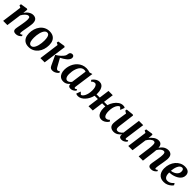

<svg xmlns="http://www.w3.org/2000/svg" viewBox="551 -2405 4255 4255"><g transform="rotate(45 2678.5 -277.5)"><path d="M237.5 -441.5Q255 -467.5 275.8 -490.2Q296.5 -513 320.8 -529.8Q345 -546.5 372 -556Q399 -565.5 428.5 -565.5Q483.5 -565.5 517.8 -533.2Q552 -501 552 -420.5Q552 -403 547.8 -372.2Q543.5 -341.5 538 -307.8Q532.5 -274 527.5 -246.5Q523.5 -221.5 518.2 -193.5Q513 -165.5 509.2 -139.5Q505.5 -113.5 505 -93.5Q505 -76 510 -70Q515 -64 522 -64Q530.5 -64 540.8 -69.2Q551 -74.5 567.5 -87L580.5 -56.5Q575.5 -49.5 558.2 -33.2Q541 -17 513 -3.5Q485 10 446.5 10Q412 10 394 -0.5Q376 -11 369.2 -28Q362.5 -45 362.5 -64.5Q363 -77 365.5 -94.8Q368 -112.5 371.8 -133.2Q375.5 -154 379.8 -176Q384 -198 387.5 -218Q391 -239 395.2 -262.8Q399.5 -286.5 403 -311.8Q406.5 -337 408.8 -361Q411 -385 411 -406.5Q410.5 -435 405.8 -450.5Q401 -466 390.8 -472.2Q380.5 -478.5 364 -478.5Q347 -478.5 328.5 -468.2Q310 -458 291.8 -440.5Q273.5 -423 256.8 -400Q240 -377 226.5 -351L178.5 0H46L109.5 -474L58 -501L65.5 -540.5L225 -565.5L248.5 -554Z M940 -566.5Q1007 -566.5 1053.5 -540.5Q1100 -514.5 1124.5 -464.2Q1149 -414 1149.5 -341Q1149.5 -270.5 1129.5 -206.5Q1109.5 -142.5 1070.8 -93.2Q1032 -44 976.8 -15.5Q921.5 13 851.5 13Q786 13 739.8 -13.2Q693.5 -39.5 669.2 -89.8Q645 -140 644 -211.5Q644 -283.5 664 -347.5Q684 -411.5 722.5 -460.8Q761 -510 816 -538.2Q871 -566.5 940 -566.5ZM921.5 -509Q893.5 -509 872.2 -490.5Q851 -472 835.5 -441.2Q820 -410.5 810 -372.2Q800 -334 795.5 -293.8Q791 -253.5 791 -216.5Q791.5 -152.5 801.8 -114.8Q812 -77 830.2 -60.5Q848.5 -44 873 -44Q901 -44 922 -62.2Q943 -80.5 958.5 -111.2Q974 -142 983.8 -180.2Q993.5 -218.5 998 -259Q1002.5 -299.5 1002.5 -337Q1002 -401.5 992 -439Q982 -476.5 964.2 -492.8Q946.5 -509 921.5 -509Z M1214 0 1277.5 -474.5 1226 -501 1234 -540.5 1396.5 -566 1422 -552 1346.5 0ZM1594.5 9.5Q1565 9.5 1547.2 0Q1529.5 -9.5 1519.8 -23.2Q1510 -37 1504 -49L1394.5 -282Q1424.5 -300 1450.8 -319Q1477 -338 1500 -359.2Q1523 -380.5 1542.5 -404.5Q1567 -433.5 1574 -455.2Q1581 -477 1583 -497Q1585 -521.5 1596 -536.2Q1607 -551 1622 -557.8Q1637 -564.5 1651 -564.5Q1681.5 -564.5 1695.5 -547.8Q1709.5 -531 1710 -508Q1710.5 -485 1702.5 -466.5Q1694.5 -448 1683 -433.5Q1665.5 -411 1640 -390Q1614.5 -369 1585.8 -351.2Q1557 -333.5 1529.8 -319.5Q1502.5 -305.5 1481 -296L1498.5 -340.5L1620.5 -121.5Q1632.5 -100 1646.8 -88Q1661 -76 1673.5 -76Q1683 -76 1697.5 -81.2Q1712 -86.5 1726 -99L1742 -67Q1733.5 -54.5 1712.8 -36.5Q1692 -18.5 1661.8 -4.5Q1631.5 9.5 1594.5 9.5Z M2212.5 -102.5Q2210 -81 2215.8 -72.5Q2221.5 -64 2231.5 -64Q2239.5 -64 2250 -69.2Q2260.5 -74.5 2276 -88L2290 -57.5Q2285 -49 2267.2 -32.8Q2249.5 -16.5 2222.5 -3.2Q2195.5 10 2161 10Q2130.5 10 2110.8 -5.2Q2091 -20.5 2089.5 -51.5L2091.5 -69.5Q2075.5 -50 2053.2 -31.8Q2031 -13.5 2002.2 -1.8Q1973.5 10 1937.5 10Q1880 10 1842.8 -17.5Q1805.5 -45 1787.5 -91.2Q1769.5 -137.5 1769.5 -194Q1769.5 -248.5 1783.5 -302Q1797.5 -355.5 1825 -403Q1852.5 -450.5 1892.5 -487Q1932.5 -523.5 1984.5 -544.5Q2036.5 -565.5 2099.5 -565.5Q2126 -565.5 2156.5 -559Q2187 -552.5 2208 -544.5L2277 -565ZM2133.5 -495.5Q2123 -500.5 2111.5 -502.8Q2100 -505 2087.5 -505Q2050.5 -505 2021.8 -486.8Q1993 -468.5 1972.2 -437Q1951.5 -405.5 1938 -365.8Q1924.5 -326 1918 -283Q1911.5 -240 1911.5 -199Q1911.5 -156 1921.2 -126.2Q1931 -96.5 1948.5 -81Q1966 -65.5 1989 -65.5Q2004 -65.5 2017.2 -70.8Q2030.5 -76 2042.2 -84.5Q2054 -93 2064 -103.2Q2074 -113.5 2082.5 -124.5Z M2395 10Q2372 10 2356.8 5.5Q2341.5 1 2331 -7L2371 -109Q2375.5 -104.5 2381.8 -98Q2388 -91.5 2395.2 -84.5Q2402.5 -77.5 2409 -71Q2415.5 -64.5 2420 -60Q2439.5 -60 2459.2 -77.5Q2479 -95 2496 -127.5Q2513 -160 2523.5 -205.8Q2534 -251.5 2534 -307.5Q2534 -360.5 2523.8 -395.8Q2513.5 -431 2497 -448.5Q2480.5 -466 2460.5 -466Q2436.5 -466 2415.5 -455.2Q2394.5 -444.5 2374.5 -423L2350 -458.5Q2359 -472.5 2381.5 -496Q2404 -519.5 2438 -538.5Q2472 -557.5 2515.5 -557.5Q2560 -557.5 2592.8 -532.5Q2625.5 -507.5 2643.5 -459Q2661.5 -410.5 2661.5 -340Q2661.5 -333 2661.2 -325.8Q2661 -318.5 2660 -312H2762L2795 -552.5H2929L2896 -312H3000Q3019 -377 3057 -433Q3095 -489 3145 -523.2Q3195 -557.5 3251.5 -557.5Q3274 -557.5 3289.2 -553Q3304.5 -548.5 3314.5 -539.5L3275.5 -438.5Q3270.5 -443 3264.2 -449.5Q3258 -456 3250.8 -463Q3243.5 -470 3237 -476.5Q3230.5 -483 3225.5 -487.5Q3206.5 -487.5 3186.8 -470Q3167 -452.5 3149.8 -419.8Q3132.5 -387 3122.2 -341.5Q3112 -296 3112 -240Q3112 -187.5 3122 -152Q3132 -116.5 3149 -99Q3166 -81.5 3186 -81.5Q3210.5 -81.5 3231.2 -92.2Q3252 -103 3272 -124.5L3296.5 -88Q3287.5 -74.5 3264.8 -51Q3242 -27.5 3208.2 -8.8Q3174.5 10 3131 10Q3086 10 3053 -15.2Q3020 -40.5 3002.2 -89.2Q2984.5 -138 2984.5 -208Q2984.5 -220.5 2985.5 -233.5Q2986.5 -246.5 2988.5 -259.5H2889L2855 0H2721.5L2755.5 -259.5H2652Q2640 -207 2615 -158.5Q2590 -110 2555.5 -72Q2521 -34 2480 -12Q2439 10 2395 10Z M3510.5 10Q3478.5 10 3448 -2Q3417.5 -14 3397.2 -41.5Q3377 -69 3376.5 -116Q3376.5 -133.5 3378.2 -154.5Q3380 -175.5 3382.8 -198.8Q3385.5 -222 3389 -245.8Q3392.5 -269.5 3395.5 -291.5L3423.5 -474L3365.5 -507.5L3372.5 -547L3541.5 -565L3564.5 -553L3531 -289Q3528.5 -267.5 3525.5 -245.8Q3522.5 -224 3519.8 -204Q3517 -184 3515.2 -166.8Q3513.5 -149.5 3513.5 -136.5Q3513.5 -109.5 3519.5 -93.8Q3525.5 -78 3537.5 -71.2Q3549.5 -64.5 3567.5 -64.5Q3589.5 -64.5 3611 -74.8Q3632.5 -85 3651 -101.2Q3669.5 -117.5 3683.5 -135.5L3741 -560.5H3875L3811.5 -100.5Q3809 -81.5 3814.2 -72.8Q3819.5 -64 3829.5 -64Q3838.5 -64 3848.5 -69.5Q3858.5 -75 3876.5 -89.5L3889.5 -59Q3884.5 -50.5 3867.2 -34Q3850 -17.5 3823 -3.8Q3796 10 3761 10Q3724 10 3705.8 -5.2Q3687.5 -20.5 3685 -46.5Q3684.5 -49 3684.5 -53.2Q3684.5 -57.5 3684.8 -62.5Q3685 -67.5 3685.8 -72.8Q3686.5 -78 3687 -82.5L3685 -83.5Q3672 -66.5 3655 -49.8Q3638 -33 3616.5 -19.5Q3595 -6 3568.8 2Q3542.5 10 3510.5 10Z M4170.5 -554 4160 -440.5Q4176.5 -466.5 4198.8 -489Q4221 -511.5 4247 -528.8Q4273 -546 4301.2 -555.8Q4329.5 -565.5 4359 -565.5Q4395 -565.5 4419.2 -551.8Q4443.5 -538 4456.8 -508Q4470 -478 4471.5 -427.5Q4472 -420.5 4471.8 -412.5Q4471.5 -404.5 4471 -396Q4470.5 -387.5 4469.5 -379L4450.5 -405Q4467 -442.5 4489.2 -472.2Q4511.5 -502 4539 -522.8Q4566.5 -543.5 4598.2 -554.5Q4630 -565.5 4665.5 -565.5Q4720 -565.5 4754.5 -532.8Q4789 -500 4789 -420.5Q4789 -403 4785 -372.5Q4781 -342 4775.8 -308.2Q4770.5 -274.5 4765.5 -246.5Q4761 -221.5 4756 -193.5Q4751 -165.5 4747.5 -139.5Q4744 -113.5 4743 -93.5Q4743 -76 4747.8 -70Q4752.5 -64 4760 -64Q4769.5 -64 4779.8 -69.8Q4790 -75.5 4807.5 -89.5L4820.5 -59.5Q4815 -51.5 4798 -35Q4781 -18.5 4752.5 -4.2Q4724 10 4685 10Q4650.5 10 4632.2 -0.5Q4614 -11 4607.8 -28Q4601.5 -45 4602 -64Q4602 -81 4606 -106.8Q4610 -132.5 4615.5 -161.8Q4621 -191 4625.5 -219Q4630 -246.5 4635.2 -279.2Q4640.5 -312 4644.5 -345Q4648.5 -378 4648 -406.5Q4647.5 -449 4636.5 -463.8Q4625.5 -478.5 4602 -478.5Q4582.5 -478.5 4561 -467.5Q4539.5 -456.5 4518.5 -436Q4497.5 -415.5 4479.8 -387.8Q4462 -360 4450 -326.5L4472 -403.5Q4471.5 -380.5 4469.2 -353.2Q4467 -326 4464 -298.2Q4461 -270.5 4457.5 -246L4427 0H4292.5L4321.5 -218Q4325.5 -246 4329.8 -278.8Q4334 -311.5 4336.8 -344Q4339.5 -376.5 4339 -404.5Q4338 -450.5 4326.2 -464.5Q4314.5 -478.5 4287.5 -478.5Q4272 -478.5 4253.5 -469Q4235 -459.5 4216.2 -442.8Q4197.5 -426 4180.2 -404Q4163 -382 4149.5 -357.5L4100.5 0H3967.5L4032 -474L3980.5 -501L3988 -540.5L4147 -565.5Z M5301 -101.5Q5288 -80.5 5258.2 -54.2Q5228.5 -28 5184.2 -8.5Q5140 11 5083 11Q5027 11 4988 -7.8Q4949 -26.5 4925 -58.8Q4901 -91 4890.2 -130.8Q4879.5 -170.5 4879.5 -211.5Q4879.5 -287 4902.5 -351.8Q4925.5 -416.5 4966.5 -465Q5007.5 -513.5 5062.8 -540.8Q5118 -568 5182.5 -568Q5234.5 -568 5267.2 -552Q5300 -536 5316 -508.2Q5332 -480.5 5332.5 -446Q5333.5 -398.5 5313 -362.5Q5292.5 -326.5 5258.2 -301Q5224 -275.5 5182.5 -259Q5141 -242.5 5099.5 -234.5Q5058 -226.5 5023.5 -225.5Q5023 -190.5 5028.5 -161.2Q5034 -132 5046.2 -110.5Q5058.5 -89 5077.8 -77.2Q5097 -65.5 5123 -65.5Q5158 -65.5 5185.8 -77.2Q5213.5 -89 5235.5 -107.2Q5257.5 -125.5 5274.5 -145.5ZM5152.5 -507Q5120.5 -507 5097.5 -485.2Q5074.5 -463.5 5059 -428.8Q5043.5 -394 5035 -354.2Q5026.5 -314.5 5024 -278.5Q5045.5 -279.5 5070.2 -286.8Q5095 -294 5118.8 -307Q5142.5 -320 5162 -338.8Q5181.5 -357.5 5192.8 -382Q5204 -406.5 5203 -436Q5202 -471.5 5189 -489.2Q5176 -507 5152.5 -507Z"/></g></svg>

Font: Merriweather 24pt
Style: Bold Italic
Weight: 700
Italic angle: -7.8°
Designer: Eben Sorkin
Foundry: Eben Sorkin
Version: Version 2.101